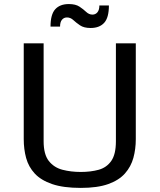

<svg xmlns="http://www.w3.org/2000/svg" viewBox="-20 -921 791 952"><path d="M380.4 10.7Q293.9 10.7 238.5 -8.3Q183.1 -27.3 152.3 -60.5Q121.6 -93.8 109.6 -137.5Q97.7 -181.2 97.7 -231V-706.1H196.3V-220.7Q196.3 -155.8 221.9 -123Q247.6 -90.3 289.6 -79.3Q331.5 -68.4 380.4 -68.4Q430.2 -68.4 469.5 -79.3Q508.8 -90.3 531.7 -123Q554.7 -155.8 554.7 -220.7V-706.1H653.3V-231Q653.3 -182.1 641.4 -138.4Q629.4 -94.7 599.6 -61Q569.8 -27.3 516.6 -8.3Q463.4 10.7 380.4 10.7ZM429.2 -782.2Q396 -782.2 376.7 -795.4Q357.4 -808.6 343.5 -821.5Q329.6 -834.5 312 -834.5Q296.9 -834.5 287.4 -823.2Q277.8 -812 277.8 -789.1H230.5Q230.5 -849.6 253.9 -875.2Q277.3 -900.9 321.3 -900.9Q355 -900.9 374.3 -887.9Q393.6 -875 407.5 -861.8Q421.4 -848.6 438.5 -848.6Q453.6 -848.6 463.1 -860.1Q472.7 -871.6 472.7 -894H520Q520 -833.5 496.6 -807.9Q473.1 -782.2 429.2 -782.2Z"/></svg>

Font: Monda
Style: Regular
Weight: 400
Designer: Vernon Adams
Foundry: Vernon Adams
Version: Version 2.100; ttfautohint (v1.8.3)